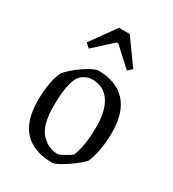

<svg xmlns="http://www.w3.org/2000/svg" viewBox="-167 -762 781 865"><g transform="rotate(30 224.0 -329.5)"><path d="M239 9Q145 9 94 -42.5Q43 -94 43 -206Q43 -252 50.5 -293Q58 -334 70 -356Q80 -371 100 -388.5Q120 -406 142 -421Q164 -436 183 -445.5Q202 -455 210 -455Q306 -455 355.5 -401Q405 -347 405 -243Q405 -193 396.5 -149.5Q388 -106 377 -82Q368 -71 349 -55.5Q330 -40 308 -25Q286 -10 267 -0.5Q248 9 239 9ZM241 -37Q248 -38 262.5 -45.5Q277 -53 290.5 -61.5Q304 -70 307 -74Q316 -95 323.5 -134Q331 -173 331 -234Q331 -314 300 -360.5Q269 -407 208 -407Q185 -407 160 -390Q139 -376 128 -332.5Q117 -289 117 -216Q117 -118 153 -78Q189 -38 241 -37ZM125 -519 103 -539 196 -668H252L345 -539L323 -519L228 -606H220Z"/></g></svg>

Font: Grenze Gotisch Light
Style: Regular
Weight: 300
Designer: Renata Polastri
Foundry: Omnibus-Type
Version: Version 1.001